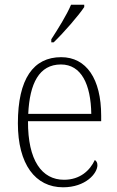

<svg xmlns="http://www.w3.org/2000/svg" viewBox="-20 -786 499 816"><path d="M198 -619V-606H208C250 -646 315 -721 338 -756V-766H282C263 -721 227 -664 198 -619ZM248 10C344 10 394 -49 394 -84C394 -96 389 -102 383 -106C362 -61 320 -22 252 -22C158 -22 98 -104 99 -271H410V-294C410 -451 347 -543 240 -543C122 -543 56 -451 56 -262C56 -88 130 10 248 10ZM368 -302H100C106 -431 146 -512 239 -512C326 -512 366 -427 368 -302Z"/></svg>

Font: Noto Serif Sinhala SemiCondensed ExtraLight
Style: Regular
Weight: 200
Width: 4
Designer: Jelle Bosma - Monotype Design Team
Foundry: Monotype Imaging Inc.
Version: Version 2.007